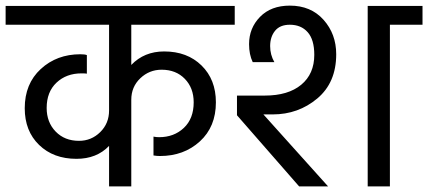

<svg xmlns="http://www.w3.org/2000/svg" viewBox="-42 -663 1523 683"><path d="M793 -575H425V-432Q471 -480 542 -480Q624 -480 675 -430Q726 -380 726 -299Q726 -212 669 -160Q612 -108 527 -108Q516 -108 504 -110V-177Q514 -175 524 -175Q577 -175 612 -208Q647 -241 647 -299Q647 -350 615.5 -382.5Q584 -415 533 -415Q489 -415 457 -384.5Q425 -354 425 -308V0H346V-144Q302 -98 230 -98Q148 -98 97 -147.5Q46 -197 46 -278Q46 -365 103 -417.5Q160 -470 244 -470Q260 -470 267 -467V-401Q262 -402 248 -402Q194 -402 159 -369Q124 -336 124 -279Q124 -228 156 -195Q188 -162 239 -162Q283 -162 314.5 -193Q346 -224 346 -270V-575H-22V-642H793Z M934 -442H857Q844 -469 844 -506Q844 -563 883 -603Q922 -643 989 -643Q1064 -643 1109 -592.5Q1154 -542 1154 -470Q1154 -369 1086.5 -312.5Q1019 -256 928 -256H895L1125 0H1022L801 -253V-323H900Q983 -323 1029.5 -361.5Q1076 -400 1076 -468Q1076 -522 1052.5 -548.5Q1029 -575 989 -575Q954 -575 936.5 -553.5Q919 -532 919 -499Q919 -468 934 -442ZM1266 -642H1461V-575H1345V0H1266Z"/></svg>

Font: Hind Regular
Style: Regular
Weight: 400
Designer: Manushi Parikh, Satya Rajpurohit
Foundry: Indian Type Foundry
Version: Version 1.201;PS 1.0;hotconv 1.0.78;makeotf.lib2.5.61930; tt